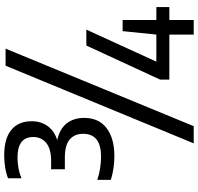

<svg xmlns="http://www.w3.org/2000/svg" viewBox="-34 -820 922 894"><g transform="rotate(-90 427.0 -373.0)"><path d="M147.5 -301.5Q88.5 -301.5 36.5 -318V-381Q62.5 -372 91 -367.8Q119.5 -363.5 144.5 -363.5Q251 -363.5 251 -447Q251 -487 224.5 -509.5Q198 -532 140 -532H86V-596H125.5Q180.5 -596 208.2 -618.5Q236 -641 236 -679Q236 -752.5 141 -752.5Q87.5 -752.5 44 -734V-796.5Q64 -805 93.2 -809.8Q122.5 -814.5 150 -814.5Q228.5 -814.5 269 -781.5Q309.5 -748.5 309.5 -686.5Q309.5 -642.5 286.5 -611.5Q263.5 -580.5 221.5 -567.5Q273 -556.5 299 -524Q325 -491.5 325 -442Q325 -374 277.5 -337.8Q230 -301.5 147.5 -301.5ZM206.5 68 568 -808H647.5L286.5 68ZM503.5 -45.5V-89L662 -432H736L587 -106H713L729 -263H781V-106H841V-45.5H781V68H713V-45.5Z"/></g></svg>

Font: Encode Sans Condensed Medium
Style: Regular
Weight: 500
Width: 3
Designer: Multiple Designers
Foundry: Impallari Type
Version: Version 3.000; ttfautohint (v1.8.3) -l 8 -r 50 -G 200 -x 14 